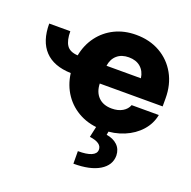

<svg xmlns="http://www.w3.org/2000/svg" viewBox="-133 -659 1024 1027"><g transform="rotate(20 378.5 -145.5)"><path d="M475.6 11.7Q403.3 11.7 346.9 -17.1Q290.5 -45.9 255.4 -96.9Q220.2 -147.9 211.4 -215.3Q113.3 -218.3 63 -271.5Q12.7 -324.7 12.7 -424.8H132.8Q132.8 -373 150.6 -346.2Q168.5 -319.3 213.9 -316.9Q226.1 -379.9 261.5 -427.2Q296.9 -474.6 350.6 -501Q404.3 -527.3 471.2 -527.3Q548.8 -527.3 608.2 -493.4Q667.5 -459.5 700.9 -399.7Q734.4 -339.8 734.4 -261.7V-215.8H376.5Q377.9 -167.5 405.5 -139.6Q433.1 -111.8 481.9 -111.8Q517.6 -111.8 542.5 -126.5Q567.4 -141.1 576.2 -165.5H731Q721.2 -113.8 685.5 -73.7Q649.9 -33.7 595.5 -11Q541 11.7 475.6 11.7ZM377.9 -317.4H573.7Q568.4 -356.4 542.7 -378.7Q517.1 -400.9 475.6 -400.9Q434.6 -400.9 408.9 -378.7Q383.3 -356.4 377.9 -317.4ZM440.4 -2.9H510.7L504.9 29.3Q543.9 35.2 567.4 57.6Q590.8 80.1 591.8 116.2Q591.8 171.4 538.6 203.6Q485.4 235.8 390.6 235.4L390.1 164.1Q439 164.6 465.6 153.3Q492.2 142.1 493.2 120.1Q495.1 79.6 424.3 70.3Z"/></g></svg>

Font: Inter Display Extra Bold
Style: Regular
Weight: 800
Designer: Rasmus Andersson
Foundry: rsms
Version: Version 4.000;git-4fc901f